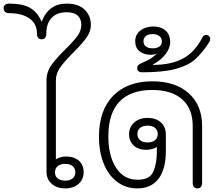

<svg xmlns="http://www.w3.org/2000/svg" viewBox="-121 -1035 1216 1065"><path d="M137 -83V-589Q137 -636 164 -674Q191 -712 243 -763Q287 -806 308.5 -835.5Q330 -865 330 -897Q330 -930 310 -948.5Q290 -967 248 -967Q194 -967 165 -935.5Q136 -904 136 -849Q136 -817 110 -817Q84 -817 84 -849Q84 -903 42.5 -932.5Q1 -962 -71 -962Q-84 -962 -92.5 -969Q-101 -976 -101 -990Q-101 -1002 -92.5 -1008.5Q-84 -1015 -71 -1015Q4 -1015 45.5 -991.5Q87 -968 110 -914Q148 -1015 248 -1015Q315 -1015 349 -981Q383 -947 383 -897Q383 -860 359 -826.5Q335 -793 287 -745Q238 -696 213.5 -662Q189 -628 189 -589V-151Q198 -158 214 -162.5Q230 -167 245 -167Q290 -167 316.5 -143.5Q343 -120 343 -80Q343 -40 314.5 -15Q286 10 241 10Q194 10 165.5 -15.5Q137 -41 137 -83ZM297 -79Q297 -101 282 -113.5Q267 -126 240 -126Q214 -126 199 -113.5Q184 -101 184 -79Q184 -58 199 -45.5Q214 -33 240 -33Q267 -33 282 -45.5Q297 -58 297 -79Z M428 -277Q428 -423 506.5 -503.5Q585 -584 724 -584Q851 -584 925.5 -518Q1000 -452 1000 -336V-22Q1000 10 974 10Q948 10 948 -22V-335Q948 -432 889.5 -484Q831 -536 723 -536Q604 -536 542 -471.5Q480 -407 480 -279Q480 -170 523 -104Q566 -38 642 -38Q711 -38 730 -84Q749 -130 749 -191V-220Q740 -213 723.5 -208.5Q707 -204 689 -204Q647 -204 621 -227.5Q595 -251 595 -290Q595 -330 623.5 -355.5Q652 -381 697 -381Q744 -381 771.5 -356Q799 -331 799 -288V-197Q799 -96 758 -43Q717 10 641 10Q577 10 528.5 -26.5Q480 -63 454 -128Q428 -193 428 -277ZM754 -292Q754 -313 739 -325.5Q724 -338 698 -338Q672 -338 656.5 -326Q641 -314 641 -292Q641 -270 656 -257.5Q671 -245 698 -245Q724 -245 739 -257.5Q754 -270 754 -292Z M640 -656Q640 -667 646 -673.5Q652 -680 666 -686Q693 -697 711 -707.5Q729 -718 749 -738Q733 -731 714 -731Q679 -731 654 -750Q629 -769 629 -806Q629 -843 657.5 -865.5Q686 -888 729 -888Q772 -888 797.5 -865.5Q823 -843 823 -801Q823 -769 798 -735.5Q773 -702 727 -677V-675Q830 -675 896 -711.5Q962 -748 1003 -830Q1005 -835 1011 -838Q1017 -841 1023 -841Q1031 -841 1036 -837Q1045 -831 1045 -819Q1045 -810 1040 -802Q1000 -740 961 -705.5Q922 -671 853 -652.5Q784 -634 666 -634Q655 -634 647.5 -639.5Q640 -645 640 -656ZM777 -806Q777 -824 762.5 -835Q748 -846 726 -846Q702 -846 688.5 -835.5Q675 -825 675 -806Q675 -787 688.5 -777Q702 -767 726 -767Q750 -767 763.5 -777Q777 -787 777 -806Z"/></svg>

Font: Kodchasan ExtraLight
Style: Regular
Weight: 275
Version: Version 1.000; ttfautohint (v1.6)